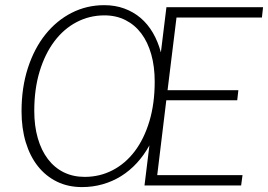

<svg xmlns="http://www.w3.org/2000/svg" viewBox="-20 -736 1064 762"><path d="M1024 -707.5 1019.5 -666.5H680.5L645 -378H926L921.5 -338H640L604 -41H942.5L937 0H553.5L573 -159Q551.5 -120 523.2 -89.2Q495 -58.5 461 -37.2Q427 -16 387.8 -4.8Q348.5 6.5 305.5 6.5Q250 6.5 205.8 -15.2Q161.5 -37 130.2 -76.5Q99 -116 82.2 -171.5Q65.5 -227 65.5 -294.5Q65.5 -389 90.8 -466.5Q116 -544 160.2 -599.2Q204.5 -654.5 264.2 -685Q324 -715.5 393.5 -715.5Q437 -715.5 473.2 -702.2Q509.5 -689 538 -664.8Q566.5 -640.5 586.8 -605.8Q607 -571 618.5 -528L640.5 -707.5ZM594 -412Q594 -472 580.2 -520.5Q566.5 -569 540.8 -603.2Q515 -637.5 478 -656.2Q441 -675 394.5 -675Q335 -675 284 -648.2Q233 -621.5 195.8 -572Q158.5 -522.5 137.2 -452.5Q116 -382.5 116 -296Q116 -236 130 -187.5Q144 -139 170 -104.8Q196 -70.5 233 -52.2Q270 -34 316 -34Q376 -34 427 -60.5Q478 -87 515 -136Q552 -185 573 -255Q594 -325 594 -412Z"/></svg>

Font: Lato TR Light
Style: Italic
Weight: 300
Italic angle: -12°
Designer: Lukasz Dziedzic
Foundry: Lukasz Dziedzic
Version: Version 1.104 2013